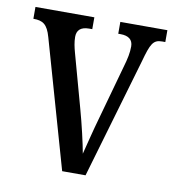

<svg xmlns="http://www.w3.org/2000/svg" viewBox="-66 -595 596 655"><g transform="rotate(10 232.0 -268.0)"><path d="M66 -442 192 0H273L395 -417C412 -479 420 -495 451 -495H462V-536H299V-495H307C335 -495 350 -483 350 -460C350 -438 346 -418 336 -384L287 -208C270 -149 258 -97 251 -71C245 -105 230 -170 216 -220L165 -405C160 -423 156 -441 156 -459C156 -481 168 -495 198 -495H209V-536H5V-495C38 -495 54 -485 66 -442Z"/></g></svg>

Font: Noto Serif Lao ExtCond
Style: Regular
Weight: 400
Width: 2
Designer: Monotype Design Team
Foundry: Monotype Imaging Inc.
Version: Version 2.004